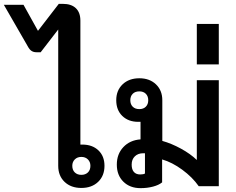

<svg xmlns="http://www.w3.org/2000/svg" viewBox="-117 -966 1223 996"><path d="M425 -106Q425 -54 392 -22.5Q359 9 305 9Q251 9 218 -22.5Q185 -54 185 -106V-813L94 -695H72Q57 -695 46.5 -702Q36 -709 28 -724L-97 -941H5L80 -806L188 -946H209Q253 -946 276.5 -923.5Q300 -901 300 -859V-216H310Q362 -216 393.5 -186Q425 -156 425 -106ZM352 -106Q352 -126 339 -139Q326 -152 305 -152Q284 -152 271 -139Q258 -126 258 -106Q258 -84 271 -71.5Q284 -59 305 -59Q326 -59 339 -71.5Q352 -84 352 -106Z M1018 -550V0H914Q881 -47 828.5 -85.5Q776 -124 724 -139V-20Q707 -6 677 2Q647 10 612 10Q557 10 523 -23.5Q489 -57 489 -112Q489 -167 523 -203Q557 -239 612 -243V-334H600Q549 -334 517.5 -364.5Q486 -395 486 -446Q486 -497 519 -528.5Q552 -560 606 -560Q659 -560 692 -528.5Q725 -497 725 -446V-235Q772 -222 821.5 -195Q871 -168 904 -136V-550ZM606 -400Q627 -400 639.5 -412.5Q652 -425 652 -446Q652 -467 639.5 -479.5Q627 -492 606 -492Q584 -492 571.5 -479.5Q559 -467 559 -446Q559 -425 571.5 -412.5Q584 -400 606 -400ZM635 -171H626Q599 -171 582.5 -155Q566 -139 566 -112Q566 -87 577.5 -74Q589 -61 610 -61Q628 -61 635 -66Z M904 -842H1018V-632H904Z"/></svg>

Font: Bai Jamjuree SemiBold
Style: Regular
Weight: 600
Version: Version 1.000; ttfautohint (v1.6)